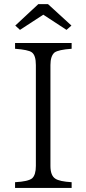

<svg xmlns="http://www.w3.org/2000/svg" viewBox="-20 -923 419 933"><path d="M53.2 -713.9H328.1V-686Q264.6 -681.6 245.1 -668Q225.1 -650.9 225.1 -606.9V-116.7Q225.1 -69.8 249 -54.7Q269.5 -41 328.1 -37.6V-9.8H53.2V-37.6Q117.2 -41 136.2 -56.6Q154.3 -73.2 154.3 -116.7V-606.9Q154.3 -654.8 134.3 -668.9Q117.7 -681.2 53.2 -686ZM166 -902.8H213.4L327.1 -798.8L303.2 -777.8L190.4 -851.6L77.1 -777.8L54.2 -798.8Z"/></svg>

Font: I.MingCP
Style: Regular
Weight: 400
Designer: I.Font Project
Version: Version 8.000; Sep 06, 2022